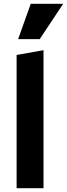

<svg xmlns="http://www.w3.org/2000/svg" viewBox="-20 -986 351 1006"><path d="M67 0V-698L208 -723V0ZM75 -781 141 -966H311L188 -781Z"/></svg>

Font: Ysabeau Office ExtraBold
Style: Regular
Weight: 800
Designer: Christian Thalmann (Catharsis Fonts)
Version: Version 2.001;gftools[0.9.30]; featfreeze: tnum,lnum,ss02